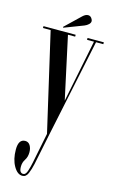

<svg xmlns="http://www.w3.org/2000/svg" viewBox="-136 -689 590 991"><g transform="rotate(15 159.0 -193.5)"><path d="M91.5 251Q65 251 44.8 215.8Q24.5 180.5 24.5 128Q24.5 73 60.5 73Q77.5 73 86.8 88Q96 103 96 124Q96 149.5 84.2 167Q72.5 184.5 72.5 206.5Q72.5 225 78.2 232.8Q84 240.5 93.5 240.5Q107 240.5 114.5 217.2Q122 194 126.5 171.5L159 9L38.5 -513.5H-2.5V-523.5H169.5V-513.5H131L203 -180.5L270 -513.5H233V-523.5H320V-513.5H281L172.5 3.5L137 176.5Q131 204.5 121.2 227.8Q111.5 251 91.5 251ZM98 -542 96 -546 178 -624.5Q192.5 -638 206 -638Q220 -638 227.5 -623.5Q231 -618 231 -612Q231 -603 222.2 -594.8Q213.5 -586.5 201 -581.5Z"/></g></svg>

Font: Imbue 100pt Medium
Style: Regular
Weight: 500
Designer: Tyler Finck
Foundry: Etcetera Type Company
Version: Version 1.102; ttfautohint (v1.8.3)